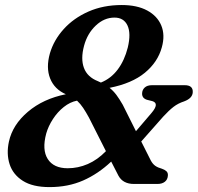

<svg xmlns="http://www.w3.org/2000/svg" viewBox="-20 -732 787 764"><path d="M451.5 -32.5 422.5 -89Q370.5 -40 310.8 -13.8Q251 12.5 177 12.5Q110 12.5 70.8 -12.5Q31.5 -37.5 18.2 -78.8Q5 -120 15.5 -168.5Q30 -235.5 91 -287.2Q152 -339 242 -357Q196.5 -377 179.5 -419.8Q162.5 -462.5 178.5 -519.5Q194 -572.5 233.5 -616.2Q273 -660 332 -686Q391 -712 464.5 -712Q525.5 -712 565.8 -690.2Q606 -668.5 621.8 -630.5Q637.5 -592.5 624 -544Q608 -485 556.5 -442.5Q505 -400 416 -382.5Q431 -370.5 443 -354.5Q455 -338.5 468.5 -315L521 -210L582.5 -282Q615.5 -320.5 586.5 -329.5L564.5 -335Q544.5 -341.5 545.5 -361Q546 -374.5 556 -383.8Q566 -393 585 -393H715Q748.5 -393 747 -365Q746 -341 712.5 -328.5Q689 -321 670.5 -306.8Q652 -292.5 629.5 -268L542 -169L580 -93.5Q587.5 -79.5 597.8 -72.2Q608 -65 624.5 -60.5Q635 -57 642 -50.8Q649 -44.5 648 -33Q647 -17.5 636 -8.8Q625 0 606.5 0H513Q469.5 0 451.5 -32.5ZM435.5 -662Q394.5 -662 361 -630.2Q327.5 -598.5 314.5 -550Q300.5 -498 314 -461.8Q327.5 -425.5 369.5 -409Q376 -406.5 381.5 -403.5Q421.5 -419.5 448.5 -455.5Q475.5 -491.5 488.5 -543Q502 -599.5 487.2 -630.8Q472.5 -662 435.5 -662ZM164 -201Q146.5 -136 170 -99.2Q193.5 -62.5 249.5 -62.5Q290.5 -62.5 329.2 -79.2Q368 -96 401.5 -130.5L334 -264Q322 -286 311 -302.5Q300 -319 286.5 -331.5Q258.5 -326 233.8 -306.2Q209 -286.5 190.8 -258.5Q172.5 -230.5 164 -201Z"/></svg>

Font: Fraunces 9pt S050 SemiBold
Style: Italic
Weight: 600
Italic angle: -16°
Version: Version 1.000; ttfautohint (v1.8.3)